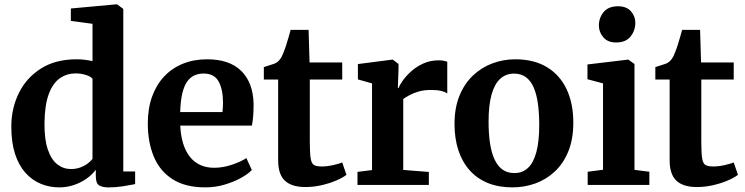

<svg xmlns="http://www.w3.org/2000/svg" viewBox="-20 -839 3380 871"><path d="M248.9 11Q204.5 11 165.2 -5.1Q125.9 -21.3 95.7 -54.7Q65.5 -88.2 48.4 -140.3Q31.3 -192.4 31.3 -264.4Q31.3 -346.6 65.1 -416Q98.9 -485.4 165.1 -527.7Q231.3 -570 327.7 -570Q347.3 -570 365.7 -567.7Q384 -565.3 399.6 -561.7V-731L301.4 -744.3V-800.5L508 -819.4H511.5L539.3 -798.4V-61.2H593V-3.8Q571.3 0.7 538.1 6Q504.9 11.2 473.8 11.2Q444.3 11.2 429.4 1.8Q414.6 -7.6 414.6 -41V-69Q398.2 -46.6 372.4 -28.4Q346.7 -10.3 314.9 0.4Q283.1 11 248.9 11ZM301.3 -72.2Q324.7 -72.2 344 -79.2Q363.2 -86.2 377.4 -96.9Q391.5 -107.5 399.6 -118V-481.6Q392.7 -491.4 370.6 -498.7Q348.6 -506 322.5 -506Q283.7 -506 252.1 -484.4Q220.4 -462.7 201.6 -413.2Q182.8 -363.7 181.8 -280.6Q181.1 -206.5 197 -160.5Q212.9 -114.4 240.2 -93.3Q267.5 -72.2 301.3 -72.2Z M911.7 11Q820.6 11 762.8 -26Q705 -63 677.8 -128.4Q650.5 -193.8 650.5 -278.5Q650.5 -346.7 669.9 -400.7Q689.4 -454.7 725 -492.4Q760.6 -530.2 810.1 -550.1Q859.6 -570 919.7 -570Q1021.1 -570 1074.6 -517.1Q1128 -464.2 1130.4 -368.3Q1130.4 -335.8 1128.5 -311.7Q1126.6 -287.6 1122.6 -269.3H797.8Q799.7 -224.7 810.4 -189.3Q821.2 -153.8 840.5 -128.9Q859.7 -104 887.5 -91Q915.2 -77.9 951.6 -77.9Q992.4 -77.9 1033.7 -92.2Q1074.9 -106.4 1097.6 -122L1122.4 -67.7Q1106.3 -50.4 1073.8 -32.2Q1041.3 -14 999 -1.5Q956.8 11 911.7 11ZM797.4 -330.6H989.4Q990.2 -340.5 990.9 -351.6Q991.7 -362.7 991.7 -372.8Q991.7 -432.5 972 -468.9Q952.4 -505.4 903.4 -505.4Q881.5 -505.4 862.9 -497.4Q844.3 -489.5 830 -470.2Q815.8 -451 807.4 -417Q799 -383 797.4 -330.6Z M1365 9.5Q1303.4 9.5 1272.6 -19.2Q1241.8 -47.9 1241.8 -112V-478.1H1176.9V-534.6Q1188.4 -538.8 1200.6 -542.3Q1212.8 -545.8 1223.1 -549.5Q1233.4 -553.3 1239.6 -558.7Q1246.2 -564.8 1250.9 -571Q1255.6 -577.2 1259.6 -585.3Q1263.5 -593.5 1267.6 -604.5Q1272.9 -617.3 1278.4 -634.8Q1283.9 -652.4 1289.3 -670.8Q1294.7 -689.1 1298.5 -703.6H1379.9L1384.3 -555.7H1532.5V-478.1H1385.4V-198.1Q1385.4 -145.1 1389.3 -120.9Q1393.1 -96.6 1404.8 -90.2Q1416.5 -83.8 1439.2 -83.8Q1463.9 -83.8 1490.3 -89.8Q1516.7 -95.7 1532.5 -101.9L1551.7 -45.9Q1534.7 -32.7 1505 -20Q1475.4 -7.3 1439 1.1Q1402.6 9.5 1365 9.5Z M1601.7 0V-59.3L1667.7 -67.5V-460.7L1603.6 -478.8V-548.4L1759.2 -568.5H1761.9L1787.9 -548.8V-526.9L1784.8 -439.4H1787.9Q1792.4 -452.1 1806.9 -472.9Q1821.4 -493.7 1845 -515.1Q1868.5 -536.4 1900.1 -550.8Q1931.7 -565.3 1970 -565.3Q1984.1 -565.3 1993.7 -563.3Q2003.3 -561.3 2009 -559.1V-414.9Q1999.4 -422.2 1981.8 -426.5Q1964.2 -430.9 1934.9 -430.9Q1903.1 -430.9 1878.8 -423.7Q1854.5 -416.6 1837.5 -407.2Q1820.4 -397.9 1809.3 -390V-68.1L1925.4 -59V0Z M2041.9 -276.6Q2041.9 -349.9 2064.4 -404.8Q2086.9 -459.8 2125.7 -496.5Q2164.5 -533.2 2214 -551.6Q2263.4 -570 2317.6 -570Q2402.3 -570 2461 -534.5Q2519.7 -499 2550.2 -434.6Q2580.8 -370.1 2580.8 -282.4Q2580.8 -207.8 2558.3 -152.6Q2535.8 -97.4 2497 -61Q2458.1 -24.7 2408.5 -6.8Q2358.9 11 2304.7 11Q2241.4 11 2192.4 -9.1Q2143.5 -29.3 2110.1 -67Q2076.6 -104.7 2059.2 -157.9Q2041.9 -211 2041.9 -276.6ZM2313.4 -53.9Q2350.3 -53.9 2375.2 -77.3Q2400.2 -100.7 2413.2 -149.1Q2426.2 -197.5 2426.2 -272Q2426.2 -326.6 2420.1 -369.9Q2413.9 -413.1 2400.5 -443.3Q2387 -473.5 2365.2 -489.3Q2343.3 -505.1 2311.8 -505.1Q2275.1 -505.1 2249.3 -481.7Q2223.5 -458.3 2210 -410.2Q2196.4 -362 2196.4 -287Q2196.4 -231.9 2203 -188.6Q2209.6 -145.4 2223.7 -115.4Q2237.7 -85.4 2259.8 -69.6Q2282 -53.9 2313.4 -53.9Z M2646 0V-59.9L2715.6 -69V-460.7L2645 -479.6V-546.6L2828.6 -568.5H2830.6L2858.3 -548.8V-68.4L2925.8 -59.9V0ZM2774.7 -646.4Q2736.6 -646.4 2716.7 -670.1Q2696.8 -693.7 2696.8 -723Q2696.8 -758.5 2718.5 -784.5Q2740.2 -810.5 2783.2 -810.5H2784.2Q2822.3 -810.5 2842.2 -787.8Q2862.1 -765.1 2862.1 -735.8Q2862.1 -700.3 2840.4 -673.3Q2818.7 -646.4 2775.7 -646.4Z M3141 9.5Q3079.4 9.5 3048.6 -19.2Q3017.8 -47.9 3017.8 -112V-478.1H2952.9V-534.6Q2964.4 -538.8 2976.6 -542.3Q2988.8 -545.8 2999.1 -549.5Q3009.4 -553.3 3015.6 -558.7Q3022.2 -564.8 3026.9 -571Q3031.6 -577.2 3035.6 -585.3Q3039.5 -593.5 3043.6 -604.5Q3048.9 -617.3 3054.4 -634.8Q3059.9 -652.4 3065.3 -670.8Q3070.7 -689.1 3074.5 -703.6H3155.9L3160.3 -555.7H3308.5V-478.1H3161.4V-198.1Q3161.4 -145.1 3165.3 -120.9Q3169.1 -96.6 3180.8 -90.2Q3192.5 -83.8 3215.2 -83.8Q3239.9 -83.8 3266.3 -89.8Q3292.7 -95.7 3308.5 -101.9L3327.7 -45.9Q3310.7 -32.7 3281 -20Q3251.4 -7.3 3215 1.1Q3178.6 9.5 3141 9.5Z"/></svg>

Font: Merriweather Light
Style: Regular
Weight: 300
Designer: Eben Sorkin
Foundry: Eben Sorkin
Version: Version 2.100